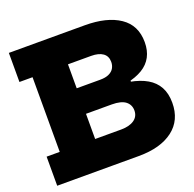

<svg xmlns="http://www.w3.org/2000/svg" viewBox="-133 -902 1051 1039"><g transform="rotate(-20 392.5 -382.5)"><path d="M360.5 -597.5V-765H460.5Q588 -765 661.2 -715.5Q734.5 -666 734.5 -568.5Q734.5 -472.5 659.8 -427.2Q585 -382 441.5 -382H237V-459.5H439Q469.5 -459.5 489.2 -468.8Q509 -478 518.2 -494Q527.5 -510 527.5 -530Q527.5 -563.5 503.5 -580.5Q479.5 -597.5 436.5 -597.5ZM350.5 -167.5H453Q500 -167.5 527.8 -186.5Q555.5 -205.5 555.5 -240.5Q555.5 -256.5 549.2 -269.8Q543 -283 530.5 -292.8Q518 -302.5 498.2 -307.5Q478.5 -312.5 451.5 -312.5H237V-405H451.5Q526.5 -405 584.5 -394.2Q642.5 -383.5 682 -360.5Q721.5 -337.5 742 -300.2Q762.5 -263 762.5 -209.5Q762.5 -109 690.8 -54.5Q619 0 493.5 0H350.5ZM23.5 -597.5V-765H386.5V-597.5H303V-167.5H386.5V0H23.5V-167.5H99V-597.5ZM543 -416.5H591V-372.5H543Z"/></g></svg>

Font: Hepta Slab ExtraLight ExtraBold
Style: Regular
Weight: 800
Version: Version 1.102